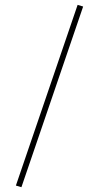

<svg xmlns="http://www.w3.org/2000/svg" viewBox="-20 -676 420 796"><path d="M301.8 -655.8 324.7 -648.9 68.8 100.1 45.9 93.3Z"/></svg>

Font: Vazirmatn UI Thin
Style: Regular
Weight: 100
Designer: Saber Rastikerdar
Foundry: Saber Rastikerdar
Version: Version 33.003